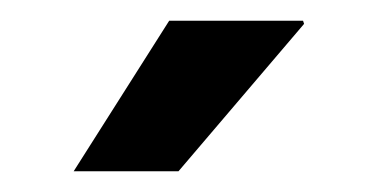

<svg xmlns="http://www.w3.org/2000/svg" viewBox="-20 -740 373 185"><path d="M51 -575H152L273 -717L272 -720H143Z"/></svg>

Font: Chivo
Style: Bold
Weight: 700
Designer: Hector Gatti
Foundry: Omnibus-Type
Version: Version 1.003;PS 001.003;hotconv 1.0.70;makeotf.lib2.5.58329